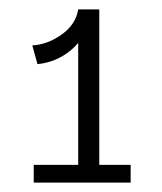

<svg xmlns="http://www.w3.org/2000/svg" viewBox="-20 -810 346 410"><path d="M60 -673 49 -713Q82 -715 112 -736.5Q142 -758 147 -790L168 -767Q162 -728 131 -702.5Q100 -677 60 -673ZM52 -420V-458H259V-420ZM147 -427V-790H192V-427Z"/></svg>

Font: BioRhyme ExtraBold Light
Style: Regular
Weight: 300
Version: Version 1.600;gftools[0.9.33]